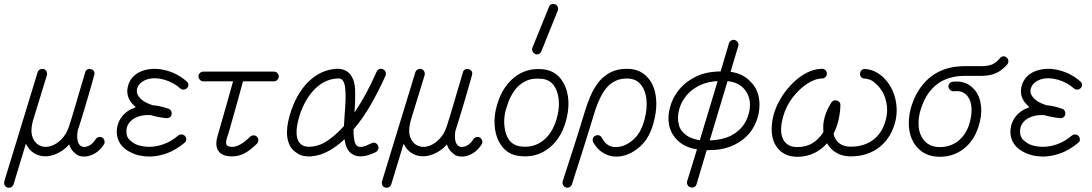

<svg xmlns="http://www.w3.org/2000/svg" viewBox="-70 -760 5398 949"><path d="M-33 167Q-43 164 -47 155.5Q-51 147 -49 137L116 -403Q119 -412 127.5 -416.5Q136 -421 146 -419Q156 -415 160 -406.5Q164 -398 162 -389L96 -174Q78 -116 91 -81.5Q104 -47 136 -37Q159 -30 185.5 -39.5Q212 -49 235.5 -73.5Q259 -98 271 -135Q276 -150 285.5 -181Q295 -212 306 -249.5Q317 -287 327 -321.5Q337 -356 344 -378.5Q351 -401 351 -402Q353 -412 361.5 -416.5Q370 -421 380 -418Q390 -416 394.5 -407.5Q399 -399 396 -389Q395 -386 388.5 -362.5Q382 -339 372 -304.5Q362 -270 351 -233Q340 -196 330.5 -165.5Q321 -135 316 -120L315 -119Q309 -87 313.5 -65Q318 -43 334 -36Q348 -30 368 -39Q388 -48 403 -72Q408 -80 417.5 -82.5Q427 -85 435 -80Q443 -76 446 -65.5Q449 -55 444 -47Q421 -10 384.5 5.5Q348 21 315 8Q308 4 294 -9Q280 -22 272 -46Q241 -11 199.5 4Q158 19 123 8Q104 3 86.5 -11.5Q69 -26 58 -50L-3 151Q-6 160 -14.5 165Q-23 170 -33 167Z M582 -4Q509 -37 507 -107Q507 -138 520.5 -164.5Q534 -191 559 -209Q569 -216 579.5 -221Q590 -226 601 -230Q594 -237 587.5 -243.5Q581 -250 576 -257Q551 -293 563 -336Q579 -394 644 -413Q694 -427 751 -412Q808 -397 852 -358Q860 -352 861 -342.5Q862 -333 855 -325Q848 -318 838.5 -317Q829 -316 821 -323Q786 -354 740.5 -366.5Q695 -379 658 -368Q644 -364 629.5 -353.5Q615 -343 608 -323Q602 -302 615 -284Q633 -257 684 -240Q722 -237 764 -222Q772 -219 776 -211Q780 -203 778 -194Q777 -186 769.5 -180.5Q762 -175 752 -176Q712 -180 675 -191Q621 -194 586 -170Q571 -159 562.5 -143.5Q554 -128 555 -108Q555 -82 571.5 -67.5Q588 -53 601 -47Q626 -36 661 -34.5Q696 -33 735 -46Q774 -59 811 -90Q819 -96 828.5 -95.5Q838 -95 845 -87Q851 -79 850.5 -69.5Q850 -60 842 -54Q795 -15 747 0.5Q699 16 656.5 13.5Q614 11 582 -4Z M1077 13Q1028 13 1009.5 -14Q991 -41 1006 -90Q1012 -112 1022.5 -148Q1033 -184 1044.5 -224.5Q1056 -265 1066 -301Q1076 -337 1082 -358H935Q925 -358 918 -365.5Q911 -373 911 -382Q911 -392 918 -399Q925 -406 935 -406H1284Q1294 -406 1301 -399Q1308 -392 1308 -382Q1308 -373 1301 -365.5Q1294 -358 1284 -358H1131Q1127 -343 1117 -306.5Q1107 -270 1094.5 -225.5Q1082 -181 1070.5 -140Q1059 -99 1051 -75Q1044 -53 1051 -42Q1056 -37 1064 -35.5Q1072 -34 1077 -34Q1116 -34 1166 -84Q1174 -91 1183.5 -91Q1193 -91 1200 -84Q1207 -77 1207 -67Q1207 -57 1200 -50Q1167 -17 1138 -2Q1109 13 1077 13Z M1467 13Q1427 15 1404.5 1Q1382 -13 1371 -27Q1348 -59 1348.5 -108Q1349 -157 1372 -221Q1405 -312 1463 -364Q1521 -416 1594 -420Q1633 -421 1656 -398Q1683 -370 1685 -317.5Q1687 -265 1682 -204Q1714 -251 1742 -303.5Q1770 -356 1791 -405Q1796 -415 1805 -418.5Q1814 -422 1822 -418Q1832 -414 1835.5 -405Q1839 -396 1836 -387Q1805 -317 1765 -246.5Q1725 -176 1677 -120Q1677 -91 1681 -68.5Q1685 -46 1696 -38Q1714 -25 1766 -52Q1775 -57 1784.5 -53.5Q1794 -50 1798 -41Q1803 -32 1799.5 -22.5Q1796 -13 1787 -8Q1711 29 1670 1Q1653 -10 1644.5 -29Q1636 -48 1633 -72Q1594 -35 1552 -12.5Q1510 10 1467 13ZM1465 -35Q1508 -37 1549.5 -65Q1591 -93 1630 -137Q1631 -152 1632 -168.5Q1633 -185 1634 -201Q1637 -234 1638 -267Q1639 -300 1636 -326.5Q1633 -353 1622 -365Q1619 -368 1613.5 -370.5Q1608 -373 1597 -372Q1539 -369 1492 -325.5Q1445 -282 1416 -205Q1398 -154 1396 -115Q1394 -76 1409 -56Q1427 -32 1465 -35Z M1834 167Q1824 164 1820 155.5Q1816 147 1818 137L1983 -403Q1986 -412 1994.5 -416.5Q2003 -421 2013 -419Q2023 -415 2027 -406.5Q2031 -398 2029 -389L1963 -174Q1945 -116 1958 -81.5Q1971 -47 2003 -37Q2026 -30 2052.5 -39.5Q2079 -49 2102.5 -73.5Q2126 -98 2138 -135Q2143 -150 2152.5 -181Q2162 -212 2173 -249.5Q2184 -287 2194 -321.5Q2204 -356 2211 -378.5Q2218 -401 2218 -402Q2220 -412 2228.5 -416.5Q2237 -421 2247 -418Q2257 -416 2261.5 -407.5Q2266 -399 2263 -389Q2262 -386 2255.5 -362.5Q2249 -339 2239 -304.5Q2229 -270 2218 -233Q2207 -196 2197.5 -165.5Q2188 -135 2183 -120L2182 -119Q2176 -87 2180.5 -65Q2185 -43 2201 -36Q2215 -30 2235 -39Q2255 -48 2270 -72Q2275 -80 2284.5 -82.5Q2294 -85 2302 -80Q2310 -76 2313 -65.5Q2316 -55 2311 -47Q2288 -10 2251.5 5.5Q2215 21 2182 8Q2175 4 2161 -9Q2147 -22 2139 -46Q2108 -11 2066.5 4Q2025 19 1990 8Q1971 3 1953.5 -11.5Q1936 -26 1925 -50L1864 151Q1861 160 1852.5 165Q1844 170 1834 167Z M2497 11Q2440 5 2407 -42Q2384 -74 2377 -120Q2370 -166 2380 -215Q2403 -319 2467 -373.5Q2531 -428 2619 -417Q2676 -409 2707 -363Q2731 -329 2737.5 -281.5Q2744 -234 2732 -181Q2710 -82 2646 -30Q2582 22 2497 11ZM2504 -36Q2570 -28 2618.5 -68.5Q2667 -109 2686 -191Q2696 -234 2691 -272.5Q2686 -311 2669 -336Q2648 -365 2612 -370Q2563 -376 2529 -359.5Q2495 -343 2474.5 -314.5Q2454 -286 2443 -256Q2432 -226 2427 -205Q2419 -167 2424 -130.5Q2429 -94 2445 -70Q2466 -41 2504 -36ZM2606 -507Q2602 -497 2593 -493Q2584 -489 2575 -493Q2566 -498 2562 -506.5Q2558 -515 2562 -525L2643 -725Q2647 -736 2655.5 -739Q2664 -742 2674 -739Q2683 -735 2686.5 -726Q2690 -717 2687 -708Z M2726 166Q2717 163 2713 154.5Q2709 146 2711 137Q2711 136 2719 111.5Q2727 87 2740 47Q2753 7 2768 -39.5Q2783 -86 2797 -131.5Q2811 -177 2822 -213Q2833 -249 2848.5 -285.5Q2864 -322 2887.5 -352.5Q2911 -383 2946 -401.5Q2981 -420 3029 -420Q3098 -420 3137 -370Q3165 -335 3172 -280.5Q3179 -226 3163 -163Q3143 -80 3094.5 -36.5Q3046 7 2993 13Q2952 18 2917 -1Q2882 -20 2862 -57Q2858 -66 2860.5 -75.5Q2863 -85 2873 -89Q2881 -94 2890.5 -91Q2900 -88 2905 -79Q2931 -26 2988 -34Q3027 -39 3064 -73.5Q3101 -108 3117 -174Q3130 -226 3125 -270Q3120 -314 3099 -340Q3075 -372 3029 -372Q2971 -372 2933 -331.5Q2895 -291 2867 -199Q2856 -163 2842 -117.5Q2828 -72 2813 -25Q2798 22 2785.5 61.5Q2773 101 2765 125.5Q2757 150 2757 151Q2754 160 2745 165Q2736 170 2726 166Z M3343 166Q3333 163 3328.5 154.5Q3324 146 3326 137L3375 -22Q3314 -31 3277 -68Q3234 -111 3234 -175Q3234 -210 3248 -249.5Q3262 -289 3292.5 -324Q3323 -359 3372 -382.5Q3421 -406 3492 -407L3533 -546Q3537 -556 3545.5 -560.5Q3554 -565 3563 -562Q3572 -559 3577 -550.5Q3582 -542 3579 -533L3541 -405Q3570 -401 3594.5 -389.5Q3619 -378 3638 -358Q3684 -314 3684 -242Q3684 -199 3667.5 -158Q3651 -117 3622 -88Q3587 -53 3537 -34.5Q3487 -16 3425 -18H3423L3373 150Q3370 160 3361.5 164.5Q3353 169 3343 166ZM3438 -66Q3511 -69 3554.5 -96Q3598 -123 3617.5 -163Q3637 -203 3637 -242Q3637 -266 3628 -288Q3619 -310 3604 -325Q3575 -354 3526 -359ZM3389 -67 3477 -359Q3432 -357 3396 -341.5Q3360 -326 3334 -300Q3309 -275 3295 -242.5Q3281 -210 3281 -175Q3281 -160 3286.5 -139.5Q3292 -119 3310 -102Q3337 -75 3389 -67Z M3871 15Q3806 15 3771 -31Q3749 -60 3745 -102Q3741 -144 3754 -194Q3767 -239 3792.5 -279.5Q3818 -320 3851 -352Q3884 -384 3921 -402Q3958 -420 3993 -420Q4003 -420 4010 -413Q4017 -406 4017 -396Q4017 -386 4010 -379Q4003 -372 3993 -372Q3960 -372 3921 -347Q3882 -322 3848.5 -279Q3815 -236 3800 -181Q3778 -100 3808 -60Q3829 -33 3871 -33Q3915 -33 3947.5 -53.5Q3980 -74 4000 -108Q3992 -179 4039 -253Q4049 -268 4067 -263Q4084 -258 4084 -240Q4081 -159 4050 -99Q4052 -93 4053.5 -87Q4055 -81 4058 -76Q4081 -35 4134 -35Q4205 -35 4251 -73Q4297 -111 4311 -180Q4319 -217 4310.5 -256.5Q4302 -296 4279 -325Q4268 -340 4249 -355Q4230 -370 4202 -372Q4192 -372 4186 -379.5Q4180 -387 4181 -397Q4182 -407 4189 -413.5Q4196 -420 4206 -419Q4238 -417 4266.5 -400Q4295 -383 4317 -354Q4346 -316 4356.5 -267Q4367 -218 4358 -171Q4340 -85 4281 -36Q4222 13 4134 13Q4096 13 4065.5 -4Q4035 -21 4018 -52Q3990 -20 3952.5 -2.5Q3915 15 3871 15Z M4575 15Q4492 15 4449 -50Q4422 -93 4422 -151.5Q4422 -210 4448 -271Q4521 -433 4699 -433H4780Q4813 -433 4833.5 -441.5Q4854 -450 4872 -472Q4878 -480 4887.5 -481.5Q4897 -483 4905 -476Q4913 -470 4914 -460Q4915 -450 4909 -442Q4884 -413 4854 -399Q4824 -385 4780 -385H4699Q4550 -385 4493 -252Q4471 -202 4470 -155Q4469 -108 4490 -76Q4518 -33 4575 -33Q4627 -33 4665 -62.5Q4703 -92 4720 -144Q4734 -188 4732 -225.5Q4730 -263 4712 -285Q4689 -314 4645 -309Q4635 -308 4627.5 -314Q4620 -320 4618 -330Q4617 -340 4623 -347.5Q4629 -355 4639 -356Q4708 -364 4748 -315Q4774 -284 4779 -234.5Q4784 -185 4765 -130Q4743 -63 4692.5 -24Q4642 15 4575 15Z M4999 -4Q4926 -37 4924 -107Q4924 -138 4937.5 -164.5Q4951 -191 4976 -209Q4986 -216 4996.5 -221Q5007 -226 5018 -230Q5011 -237 5004.5 -243.5Q4998 -250 4993 -257Q4968 -293 4980 -336Q4996 -394 5061 -413Q5111 -427 5168 -412Q5225 -397 5269 -358Q5277 -352 5278 -342.5Q5279 -333 5272 -325Q5265 -318 5255.5 -317Q5246 -316 5238 -323Q5203 -354 5157.5 -366.5Q5112 -379 5075 -368Q5061 -364 5046.5 -353.5Q5032 -343 5025 -323Q5019 -302 5032 -284Q5050 -257 5101 -240Q5139 -237 5181 -222Q5189 -219 5193 -211Q5197 -203 5195 -194Q5194 -186 5186.5 -180.5Q5179 -175 5169 -176Q5129 -180 5092 -191Q5038 -194 5003 -170Q4988 -159 4979.5 -143.5Q4971 -128 4972 -108Q4972 -82 4988.5 -67.5Q5005 -53 5018 -47Q5043 -36 5078 -34.5Q5113 -33 5152 -46Q5191 -59 5228 -90Q5236 -96 5245.5 -95.5Q5255 -95 5262 -87Q5268 -79 5267.5 -69.5Q5267 -60 5259 -54Q5212 -15 5164 0.5Q5116 16 5073.5 13.5Q5031 11 4999 -4Z"/></svg>

Font: Zen Kurenaido
Style: Regular
Weight: 400
Designer: Yoshimichi Ohira
Foundry: Positype
Version: Version 1.001